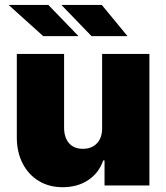

<svg xmlns="http://www.w3.org/2000/svg" viewBox="-20 -769 689 796"><path d="M403.4 -238.6V-545.5H599.4V0H413.4V-103.7H407.7Q389.9 -51.5 345.5 -22.2Q301.1 7.1 240.1 7.1Q182.9 7.1 140.1 -19.2Q97.3 -45.5 73.7 -91.6Q50.1 -137.8 49.7 -197.4V-545.5H245.7V-238.6Q246.1 -198.2 266.5 -175.1Q286.9 -152 323.9 -152Q360.4 -152 382.1 -175.1Q403.8 -198.2 403.4 -238.6ZM508.5 -619.3H359.4L234.4 -748.6H402ZM305.4 -619.3H159.1L15.6 -748.6H180.4Z"/></svg>

Font: Inter UI Black
Style: Regular
Weight: 900
Designer: Rasmus Andersson
Foundry: rsms
Version: 3.2;8d6f07862